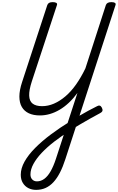

<svg xmlns="http://www.w3.org/2000/svg" viewBox="-20 -1149 1106 1803"><path d="M319 634Q279 634 246.5 617.5Q214 601 194.5 569Q175 537 175 492Q175 432 210.5 368.5Q246 305 310 240.5Q374 176 459 112.5Q544 49 642 -11Q683 -37 725 -61.5Q767 -86 809 -109Q851 -132 892 -152Q906 -160 917 -157Q928 -154 937 -137Q946 -119 941.5 -107Q937 -95 921 -87Q874 -62 826 -35Q778 -8 730.5 20Q683 48 638 78Q558 128 490 180.5Q422 233 372 286Q322 339 294 390.5Q266 442 266 489Q266 519 283 536.5Q300 554 327 554Q364 554 396 530.5Q428 507 455 460Q482 413 505 343L707 -276Q669 -224 627 -184.5Q585 -145 540 -118.5Q495 -92 448.5 -78.5Q402 -65 355 -65Q294 -65 251 -85Q208 -105 185 -144.5Q162 -184 162 -243Q162 -302 188 -380L424 -1101Q429 -1115 441 -1122Q453 -1129 475 -1129Q498 -1129 509 -1122Q520 -1115 514 -1099L279 -385Q252 -302 254 -250.5Q256 -199 287 -175.5Q318 -152 375 -152Q431 -152 486 -175.5Q541 -199 594 -244Q647 -289 694 -355.5Q741 -422 782 -507L974 -1101Q979 -1115 991.5 -1122Q1004 -1129 1026 -1129Q1049 -1129 1059.5 -1122Q1070 -1115 1064 -1099L594 345Q571 417 543 471.5Q515 526 481.5 562Q448 598 408 616Q368 634 319 634Z"/></svg>

Font: Playwrite CU
Style: Regular
Weight: 400
Designer: Veronika Burian, José Scaglione
Foundry: TypeTogether
Version: Version 1.002